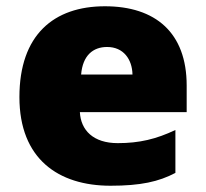

<svg xmlns="http://www.w3.org/2000/svg" viewBox="-20 -583 658 613"><path d="M315 -563C152 -563 42 -472 42 -273C42 -76 166 10 333 10C429 10 487 -3 540 -31V-168C479 -139 425 -126 356 -126C278 -126 238 -167 235 -225H576V-310C576 -479 476 -563 315 -563ZM322 -433C374 -433 402 -394 403 -345H239C244 -406 277 -433 322 -433Z"/></svg>

Font: Noto Sans Kannada Black
Style: Regular
Weight: 900
Designer: Jelle Bosma - Monotype Design Team
Foundry: Monotype Imaging Inc.
Version: Version 2.005